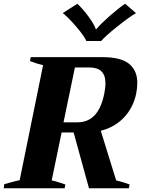

<svg xmlns="http://www.w3.org/2000/svg" viewBox="-40 -1005 769 1025"><path d="M295 -935 373 -985Q401 -959 431.5 -918Q462 -877 471 -850H475Q497 -877 544 -918.5Q591 -960 628 -985L686 -935Q648 -913 584.5 -862Q521 -811 500 -786H421Q411 -811 367.5 -862Q324 -913 295 -935ZM498 -307 580 -42Q619 -33 652 -20L648 0H435L353 -298H289L236 -42Q256 -38 285 -28L309 -20L305 0H-20L-17 -22Q59 -43 65 -43L190 -657Q159 -664 120 -679L124 -700H505Q606 -700 649.5 -664Q693 -628 693 -563Q693 -535 687 -505Q671 -429 621 -377Q571 -325 498 -307ZM523 -560Q523 -603 501.5 -624Q480 -645 435 -645H360L299 -352H374Q487 -352 517 -507Q523 -537 523 -560Z"/></svg>

Font: Trirong ExtraBold
Style: Italic
Weight: 800
Italic angle: -12°
Designer: Katatrad Team
Foundry: CadsonDemak
Version: Version 1.001